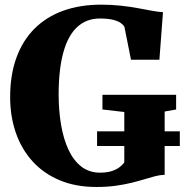

<svg xmlns="http://www.w3.org/2000/svg" viewBox="-20 -772 773 804"><path d="M384 11Q297 11 229.8 -17.2Q162.5 -45.5 116.2 -96.5Q70 -147.5 46.2 -216.2Q22.5 -285 22.5 -365.5Q22.5 -458.5 48.8 -530.5Q75 -602.5 124.5 -652Q174 -701.5 244.5 -727Q315 -752.5 404 -752.5Q447 -752.5 485.8 -748.2Q524.5 -744 557.8 -737.8Q591 -731.5 617.2 -726.8Q643.5 -722 662.5 -721L647.5 -522H528.5L501 -659.5Q497 -667.5 486 -675.5Q475 -683.5 453.8 -689Q432.5 -694.5 398 -694.5Q342.5 -694.5 304 -659.5Q265.5 -624.5 245.8 -554.5Q226 -484.5 225.5 -379Q225.5 -309 235.8 -249Q246 -189 267.2 -144Q288.5 -99 321.2 -74Q354 -49 399 -49Q424 -49 443.2 -54.2Q462.5 -59.5 476.8 -69.2Q491 -79 500.5 -92V-303L409 -313.5V-375H717.5V-313.5L669.5 -305V-40Q650 -39.5 629 -34Q608 -28.5 583.5 -21Q559 -13.5 529.2 -6.2Q499.5 1 463.5 6Q427.5 11 384 11ZM386.5 -160.5V-222H733V-160.5Z"/></svg>

Font: Merriweather 48pt Black
Style: Regular
Weight: 900
Version: Version 2.100